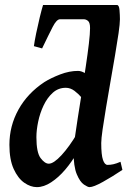

<svg xmlns="http://www.w3.org/2000/svg" viewBox="-20 -748 537 788"><path d="M482.4 -50.8Q440.9 -22.9 402.3 -1.5Q363.8 20 347.2 20Q340.3 20 324.5 9.5Q308.6 -1 295.2 -32.7Q281.7 -64.5 281.7 -127.9Q281.7 -142.6 286.6 -179Q291.5 -215.3 299.3 -264.6Q307.1 -314 315.7 -368.4Q324.2 -422.9 332 -474.9Q339.8 -526.9 344.7 -568.4Q349.6 -609.9 349.6 -632.8Q349.6 -655.3 341.3 -662.1Q333 -668.9 324.2 -668.9Q329.1 -674.3 347.2 -683.8Q365.2 -693.4 387.9 -703.4Q410.6 -713.4 430.7 -720.5Q450.7 -727.5 460 -727.5Q468.8 -727.5 470.5 -706.3Q472.2 -685.1 472.2 -668.9Q472.2 -650.9 466.6 -611.6Q460.9 -572.3 452.1 -521Q443.4 -469.7 433.6 -414.1Q423.8 -358.4 415.3 -307.1Q406.7 -255.9 401.1 -217Q395.5 -178.2 395.5 -160.6Q395.5 -112.3 402.6 -91.8Q409.7 -71.3 421.4 -71.3Q433.6 -71.3 445.6 -74Q457.5 -76.7 474.6 -84ZM415.5 -396Q404.8 -388.7 397.7 -373.8Q390.6 -358.9 385.5 -342.5Q380.4 -326.2 375.2 -314.9Q370.1 -303.7 363.8 -303.7Q355 -303.7 343 -316.2Q331.1 -328.6 316.9 -345.5Q302.7 -362.3 285.9 -375Q269 -387.7 250 -387.7Q219.2 -387.7 196.5 -367.2Q173.8 -346.7 158.9 -315.2Q144 -283.7 136.7 -248.8Q129.4 -213.9 129.4 -185.1Q129.4 -122.1 146.7 -99.1Q164.1 -76.2 180.2 -76.2Q200.2 -76.2 232.4 -111.1Q264.6 -146 296.9 -200.7L297.9 -124.5Q275.9 -85 248 -52.2Q220.2 -19.5 189.9 0.2Q159.7 20 131.3 20Q105.5 20 79.6 2Q53.7 -16.1 36.1 -54.7Q18.6 -93.3 18.6 -153.8Q18.6 -231 55.7 -298.1Q92.8 -365.2 162.1 -411.1Q189.5 -428.2 227.1 -442.6Q264.6 -457 300.3 -457Q314 -457 329.6 -447.3Q345.2 -437.5 361.1 -425Q377 -412.6 390.9 -403.6Q404.8 -394.5 415.5 -396ZM471.7 -668.9H226.1Q212.4 -668.9 196.3 -637.7Q180.2 -606.4 152.8 -549.3L119.1 -558.6Q121.6 -577.6 128.4 -611.1Q135.3 -644.5 143.3 -677.5Q151.4 -710.4 156.7 -727.5H457.5Z"/></svg>

Font: Gentium Plus
Style: Bold Italic
Weight: 700
Italic angle: -8°
Designer: Victor Gaultney, Annie Olsen, Iska Routamaa, Becca Hirsbrunner
Foundry: SIL International
Version: Version 6.101